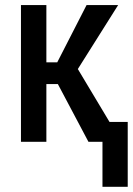

<svg xmlns="http://www.w3.org/2000/svg" viewBox="-20 -548 514 742"><path d="M203.6 -223.1H159.2V0H61V-528.3H159.2V-307.1H201.2L314.5 -528.3H436.5L280.8 -281.2L449.2 0H321.8ZM473.6 173.8H376V-76.7H473.6Z"/></svg>

Font: Franco
Style: Regular
Weight: 400
Designer: Google
Version: Version 1.200311; 2013